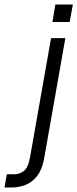

<svg xmlns="http://www.w3.org/2000/svg" viewBox="-82 -668 341 846"><path d="M162 -648H239L225 -571H149ZM-52 100H-21Q4 100 23 85.5Q42 71 50 27L143 -500H206L112 33Q103 80 81.5 107.5Q60 135 31 146.5Q2 158 -28 158H-62Z"/></svg>

Font: Overused Grotesk Book
Style: Italic
Weight: 350
Italic angle: -10°
Version: Version 0.003